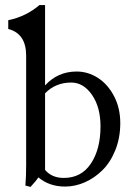

<svg xmlns="http://www.w3.org/2000/svg" viewBox="-20 -718 525 749"><path d="M155.8 -55.2Q182.1 -23.9 229 -23.9Q297.4 -23.9 334.7 -80.1Q372.1 -136.2 372.1 -225.1Q372.1 -299.8 338.9 -347.9Q305.7 -396 257.8 -396Q196.8 -396 155.8 -354ZM82 -501Q82 -586.9 12.2 -605V-639.2Q81.1 -653.3 133.8 -698.2H155.8V-384.8Q205.6 -439 278.8 -439Q322.8 -439 361.3 -414.6Q399.9 -390.1 424.6 -343.5Q449.2 -296.9 449.2 -237.8Q449.2 -180.2 429.9 -132.3Q410.6 -84.5 379.6 -54Q348.6 -23.4 310.8 -6.8Q272.9 9.8 233.9 9.8Q172.4 9.8 129.9 -25.9Q123.5 -15.6 99.1 11.2L79.1 5.9Q82 -30.3 82 -73.2Z"/></svg>

Font: Linux Biolinum G
Style: Regular
Weight: 400
Designer: Philipp H. Poll
Foundry: Philipp H. Poll
Version: Version 1.1.0 ; ttfautohint (v1.6)